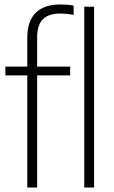

<svg xmlns="http://www.w3.org/2000/svg" viewBox="-20 -838 510 858"><path d="M248.5 -818Q284 -818 309 -813V-771.5Q278 -777.5 248.5 -777.5Q197.5 -777.5 171.8 -752Q146 -726.5 146 -670V-540.5H293.5V-501H146V0H102V-501H4V-540.5H102V-670Q102 -743 139.2 -780.5Q176.5 -818 248.5 -818ZM356.5 -808H400.5V0H356.5Z"/></svg>

Font: Encode Sans Condensed ExLight
Style: Regular
Weight: 275
Width: 3
Designer: Multiple Designers
Foundry: Impallari Type
Version: Version 2.000